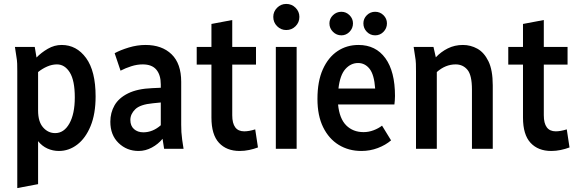

<svg xmlns="http://www.w3.org/2000/svg" viewBox="-20 -758 2944 978"><path d="M56 -519H157L166 -465Q190 -490 223.5 -509.5Q257 -529 294 -529Q370 -529 418.5 -462.5Q467 -396 467 -267Q467 -178 441.5 -116Q416 -54 373.5 -21.5Q331 11 280 11Q249 11 221.5 -1.5Q194 -14 174 -39V180L68 200V-395Q68 -416 67.5 -433.5Q67 -451 63 -473ZM174 -195Q174 -138 199.5 -109Q225 -80 261 -80Q306 -80 333.5 -129Q361 -178 361 -262Q361 -348 335.5 -389Q310 -430 270 -430Q245 -430 220 -419Q195 -408 174 -391Z M542 -138Q542 -184 563.5 -221.5Q585 -259 632.5 -282.5Q680 -306 755 -309L799 -311V-328Q799 -376 776.5 -403Q754 -430 707 -430Q678 -430 648.5 -420.5Q619 -411 594 -398L564 -487Q593 -503 636 -516Q679 -529 721 -529Q805 -529 854 -481.5Q903 -434 903 -341V-123Q903 -102 904 -85Q905 -68 908 -46L915 0H816L808 -51Q786 -24 753.5 -6.5Q721 11 686 11Q626 11 584 -29.5Q542 -70 542 -138ZM644 -147Q644 -117 662.5 -100.5Q681 -84 710 -84Q758 -84 799 -120V-236L759 -232Q694 -226 669 -201.5Q644 -177 644 -147Z M982 -429V-519H1057V-636L1163 -656V-519H1284V-429H1163V-171Q1163 -89 1224 -89Q1248 -89 1280 -99L1294 -7Q1273 1 1249 6Q1225 11 1201 11Q1134 11 1095.5 -30.5Q1057 -72 1057 -159V-429Z M1372 -672Q1372 -699 1391.5 -718.5Q1411 -738 1438 -738Q1466 -738 1485.5 -718.5Q1505 -699 1505 -672Q1505 -644 1485.5 -624.5Q1466 -605 1438 -605Q1411 -605 1391.5 -624.5Q1372 -644 1372 -672ZM1385 0V-519H1491V0Z M1597 -254Q1597 -344 1624.5 -405Q1652 -466 1699 -497.5Q1746 -529 1806 -529Q1894 -529 1943 -461.5Q1992 -394 1992 -269Q1992 -257 1991 -246Q1990 -235 1989 -226H1702Q1709 -154 1743.5 -119.5Q1778 -85 1832 -85Q1858 -85 1883 -94.5Q1908 -104 1926 -118L1972 -43Q1944 -19 1904.5 -4Q1865 11 1821 11Q1756 11 1705.5 -20Q1655 -51 1626 -110Q1597 -169 1597 -254ZM1804 -437Q1767 -437 1739.5 -406.5Q1712 -376 1704 -307H1891Q1886 -378 1862.5 -407.5Q1839 -437 1804 -437ZM1658 -639Q1658 -663 1676 -680.5Q1694 -698 1719 -698Q1743 -698 1760.5 -680.5Q1778 -663 1778 -639Q1778 -614 1760.5 -596Q1743 -578 1719 -578Q1694 -578 1676 -596Q1658 -614 1658 -639ZM1831 -639Q1831 -663 1848.5 -680.5Q1866 -698 1891 -698Q1916 -698 1933.5 -680.5Q1951 -663 1951 -639Q1951 -614 1933.5 -596Q1916 -578 1891 -578Q1866 -578 1848.5 -596Q1831 -614 1831 -639Z M2087 -519H2188L2200 -466Q2226 -494 2261 -511.5Q2296 -529 2338 -529Q2377 -529 2411.5 -510Q2446 -491 2468 -446Q2490 -401 2490 -323V0H2384V-302Q2384 -375 2361 -402.5Q2338 -430 2301 -430Q2249 -430 2205 -391V0H2099V-395Q2099 -416 2098.5 -433.5Q2098 -451 2094 -473Z M2569 -429V-519H2644V-636L2750 -656V-519H2871V-429H2750V-171Q2750 -89 2811 -89Q2835 -89 2867 -99L2881 -7Q2860 1 2836 6Q2812 11 2788 11Q2721 11 2682.5 -30.5Q2644 -72 2644 -159V-429Z"/></svg>

Font: Radio Canada Condensed Medium
Style: Regular
Weight: 500
Width: 3
Designer: Charles Daoud, Etienne Aubert Bonn, Alexandre Saumier Demers, Jacques Le Bailly
Foundry: Radio-Canada
Version: Version 2.104; ttfautohint (v1.8.4.7-5d5b);gftools[0.9.28.de